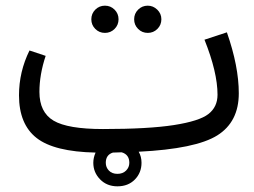

<svg xmlns="http://www.w3.org/2000/svg" viewBox="-20 -524 894 677"><path d="M384 -422Q370 -408 350 -408Q330 -408 316 -422Q302 -436 302 -456Q302 -476 316 -490Q330 -504 350 -504Q370 -504 384 -490Q398 -476 398 -456Q398 -436 384 -422ZM501 -504Q520 -504 534.5 -490Q549 -476 549 -456Q549 -436 535 -422Q521 -408 501 -408Q481 -408 467 -422Q453 -436 453 -456Q453 -476 467 -490Q481 -504 501 -504ZM822 -195Q822 -94 746 -46.5Q670 1 469 11Q479 28 479 50Q479 85 455.5 109Q432 133 394 133Q357 133 333 108.5Q309 84 309 50Q309 32 317 14Q171 11 109 -37.5Q47 -86 47 -188Q47 -271 84 -346L141 -327Q119 -261 119 -200Q119 -128 169 -98.5Q219 -69 343 -69Q503 -69 593 -83Q683 -97 715 -122Q747 -147 747 -190Q747 -269 701 -384L780 -410Q822 -290 822 -195ZM436 50Q436 21 409 13Q404 13 393.5 13.5Q383 14 378 14Q353 22 353 50Q353 66 364 77.5Q375 89 394 89Q413 89 424.5 77.5Q436 66 436 50Z"/></svg>

Font: FiraGO Book
Style: Regular
Weight: 350
Designer: bBox Type
Foundry: bBox Type GmbH
Version: Version 1.001;PS 001.001;hotconv 1.0.88;makeotf.lib2.5.64775